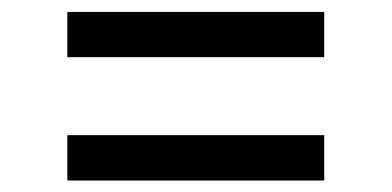

<svg xmlns="http://www.w3.org/2000/svg" viewBox="-20 -448 668 327"><path d="M94.7 -140.6V-217.8H532.2V-140.6ZM94.7 -350.6V-427.7H532.2V-350.6Z"/></svg>

Font: Inter Display
Style: Regular
Weight: 400
Designer: Rasmus Andersson
Foundry: rsms
Version: Version 4.000;git-37864ae